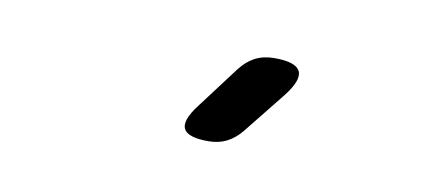

<svg xmlns="http://www.w3.org/2000/svg" viewBox="-31 -859 662 288"><g transform="rotate(10 300.0 -715.0)"><path d="M293 -645Q262 -645 256 -657Q250 -669 269 -694L318 -759Q328 -772 340.5 -778.5Q353 -785 370 -785Q402 -785 408.5 -772.5Q415 -760 395 -734L343 -669Q333 -657 321 -651Q309 -645 293 -645Z"/></g></svg>

Font: Maple Mono NF CN
Style: Regular
Weight: 400
Monospace: yes
Designer: subframe7536
Version: Version 7.000